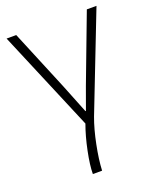

<svg xmlns="http://www.w3.org/2000/svg" viewBox="-135 -573 715 877"><g transform="rotate(-20 223.0 -135.0)"><path d="M208 223.1H163.1Q163.1 181.2 176.8 114.7Q190.4 48.3 210 -5.4L4.4 -493.2H51.3L172.9 -200.2L229.5 -58.6H231.9L271 -166.5L394.5 -493.2H441.4L257.8 -21.5Q238.3 31.2 224.4 100.6Q210.4 169.9 208 223.1Z"/></g></svg>

Font: Bpm'online Open Sans Light
Style: Regular
Weight: 300
Foundry: Ascender Corporation
Version: Version 1.10